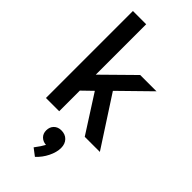

<svg xmlns="http://www.w3.org/2000/svg" viewBox="-320 -801 1158 1158"><g transform="rotate(45 259.0 -222.0)"><path d="M385 0 232 -239 167 -176V0H54V-742H167V-312L358 -500H497L309 -316L514 0ZM332 148Q332 185 311.5 226.5Q291 268 258 298L212 263Q241 225 254 200Q227 198 210 181Q193 164 193 137Q193 108 211 90Q229 72 258 72Q292 72 312 93Q332 114 332 148Z"/></g></svg>

Font: Sarabun SemiBold
Style: Regular
Weight: 600
Designer: Suppakit Chalermlarp | Katatrad Co.,Ltd.
Foundry: Cadson Demak Co.,Ltd.
Version: Version 1.000; ttfautohint (v1.6)